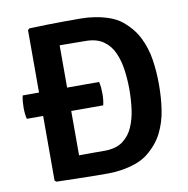

<svg xmlns="http://www.w3.org/2000/svg" viewBox="-78 -764 828 845"><g transform="rotate(-10 336.0 -342.0)"><path d="M626 -342Q626 -283.5 618 -229.8Q610 -176 586.8 -129.2Q563.5 -82.5 517.5 -45.5Q495 -27.5 463.8 -16.2Q432.5 -5 399.8 0Q367 5 340 5Q298.5 5 261.8 4.5Q225 4 187.8 3Q150.5 2 107 1L100 -5.5V-677.5L107 -684Q150.5 -685.5 187.8 -686.5Q225 -687.5 261.8 -687.5Q298.5 -687.5 340 -687.5Q367 -687.5 399.8 -682.5Q432.5 -677.5 463.8 -666.5Q495 -655.5 517.5 -637.5Q563 -600.5 586.2 -553.8Q609.5 -507 617.8 -453.5Q626 -400 626 -342ZM494 -342Q494 -384 488.5 -427.2Q483 -470.5 467.2 -506.8Q451.5 -543 420.8 -564.8Q390 -586.5 339.5 -586.5Q310 -586.5 283.2 -587Q256.5 -587.5 225.5 -587.5V-96Q256.5 -96.5 283.2 -96.2Q310 -96 339.5 -96Q390 -96 420.8 -118.2Q451.5 -140.5 467.2 -177Q483 -213.5 488.5 -256.8Q494 -300 494 -342ZM27 -294Q24 -306 22.8 -318.8Q21.5 -331.5 21.5 -345Q21.5 -358.5 22.8 -372Q24 -385.5 27 -398.5H368.5Q371.5 -385.5 372.8 -373Q374 -360.5 374 -346Q374 -317.5 368.5 -294Z"/></g></svg>

Font: Signika Negative Light SemiBold
Style: Regular
Weight: 600
Version: Version 2.001